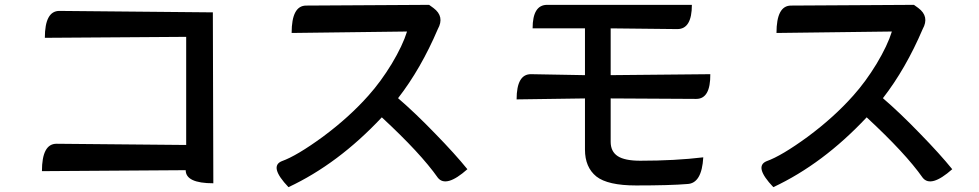

<svg xmlns="http://www.w3.org/2000/svg" viewBox="-20 -741 4040 792"><path d="M165 -585Q165 -696 225 -696L858 -690L860 15Q746 15 746 -39L153 -35Q153 -148 213 -148L748 -143V-589L165 -585Z M1768 -708Q1815 -673 1786 -621Q1716 -457 1622 -336Q1694 -274 1775 -190Q1857 -106 1908 -43Q1820 35 1786 -8Q1715 -109 1555 -257Q1375 -65 1170 31Q1089 -54 1142 -76Q1204 -98 1312 -177Q1420 -257 1500 -347Q1551 -404 1596 -478Q1641 -553 1659 -611L1183 -605Q1183 -718 1243 -718L1750 -721Z M2177 -624Q2177 -721 2237 -721H2834Q2834 -621 2774 -621L2499 -624V-431L2910 -435Q2911 -333 2852 -333L2499 -335V-156Q2499 -116 2528 -97Q2557 -78 2621 -78Q2765 -78 2881 -92Q2875 15 2816 18Q2744 24 2604 24Q2487 24 2440 -13Q2393 -51 2393 -124V-335L2111 -331Q2111 -436 2171 -435L2393 -431V-624H2177Z M3768 -708Q3815 -673 3786 -621Q3716 -457 3622 -336Q3694 -274 3775 -190Q3857 -106 3908 -43Q3820 35 3786 -8Q3715 -109 3555 -257Q3375 -65 3170 31Q3089 -54 3142 -76Q3204 -98 3312 -177Q3420 -257 3500 -347Q3551 -404 3596 -478Q3641 -553 3659 -611L3183 -605Q3183 -718 3243 -718L3750 -721Z"/></svg>

Font: Swei Half Moon CJK SC
Style: Medium
Weight: 500
Version: Version 2.071